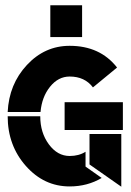

<svg xmlns="http://www.w3.org/2000/svg" viewBox="-20 -701 493 725"><path d="M170 -561V-681H290V-561ZM318 -80V-195H438V4ZM444 -210H224V-315H444ZM331 -371Q300 -412 243 -412Q200 -412 169 -373.5Q138 -335 133 -278H9Q14 -383 81.5 -455.5Q149 -528 243 -528Q358 -528 422 -446ZM132 -262Q132 -200 164.5 -156Q197 -112 243 -112Q278 -112 303 -128V-72L364 -29Q310 3 243 3Q146 3 77.5 -74.5Q9 -152 9 -262Z"/></svg>

Font: BroshK
Style: Medium
Weight: 500
Designer: gluk
Foundry: gluk
Version: Version 0.60